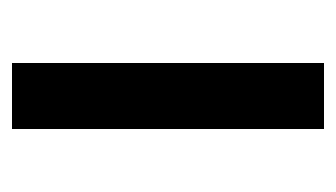

<svg xmlns="http://www.w3.org/2000/svg" viewBox="-140 -420 560 320"><g transform="rotate(-90 140.0 -260.0)"><path d="M85 0V-520H195V0Z"/></g></svg>

Font: M PLUS 2 Medium
Style: Regular
Weight: 500
Designer: Coji Morishita
Foundry: UNDERFOREST DESIGN
Version: Version 1.001